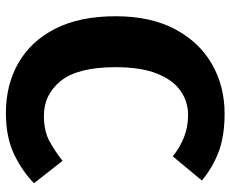

<svg xmlns="http://www.w3.org/2000/svg" viewBox="-86 -684 786 655"><g transform="rotate(90 307.5 -356.0)"><path d="M367.2 -728.7Q443.6 -728.7 497.2 -708.5Q550.8 -688.2 595.4 -651.3L512.8 -551.8Q483.6 -575.9 448.2 -590Q412.8 -604.1 371.3 -604.1Q326.7 -604.1 289.7 -578.7Q252.8 -553.3 230.8 -498.7Q208.7 -444.1 208.7 -356.9Q208.7 -228.7 255.1 -170.5Q301.5 -112.3 374.4 -112.3Q427.7 -112.3 463.1 -132.3Q498.5 -152.3 528.2 -175.9L604.6 -78.5Q564.6 -39 506.2 -10.8Q447.7 17.4 365.1 17.4Q268.7 17.4 194.1 -25.4Q119.5 -68.2 77.2 -151.5Q34.9 -234.9 34.9 -356.9Q34.9 -475.9 78.7 -559Q122.6 -642.1 197.9 -685.4Q273.3 -728.7 367.2 -728.7Z"/></g></svg>

Font: FiraCode Nerd Font Mono
Style: Bold
Weight: 700
Monospace: yes
Designer: Carrois Corporate, Edenspiekermann AG, Nikita Prokopov
Foundry: Carrois Corporate, Edenspiekermann AG, Nikita Prokopov
Version: Version 6.002;Nerd Fonts 3.3.0